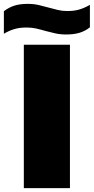

<svg xmlns="http://www.w3.org/2000/svg" viewBox="-58 -971 484 991"><path d="M65 0V-740H303V0ZM283 -793Q252.5 -793 226.5 -799Q200.5 -805 175.5 -811.5Q152.5 -818.5 129 -823.8Q105.5 -829 79 -829Q44 -829 17.2 -821.2Q-9.5 -813.5 -38 -797V-913Q-13 -932.5 15.8 -941.8Q44.5 -951 85 -951Q116 -951 142 -945Q168 -939 192.5 -932Q216 -925.5 239.5 -919.8Q263 -914 289 -914Q324.5 -914 351 -921.8Q377.5 -929.5 406 -946V-830Q381.5 -810.5 352.5 -801.8Q323.5 -793 283 -793Z"/></svg>

Font: Encode Sans Exp Black
Style: Regular
Weight: 900
Width: 7
Designer: Multiple Designers
Foundry: Impallari Type
Version: Version 3.002; ttfautohint (v1.8.3) -l 8 -r 50 -G 200 -x 14 